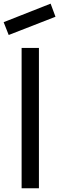

<svg xmlns="http://www.w3.org/2000/svg" viewBox="-32 -1006 317 1026"><path d="M14.5 -819 -12.5 -887.5 238.5 -986.5 264.5 -916.5ZM176 -750V0H83.5V-750Z"/></svg>

Font: Russisch Sans Medium
Style: Regular
Weight: 500
Width: 4
Designer: Michael Sharanda (font) & Cristiano Sobral (main changes)
Foundry: Michael Sharanda
Version: Version 2.00;September 8, 2020;FontCreator 13.0.0.2681 64-bi